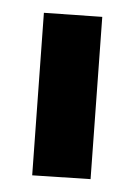

<svg xmlns="http://www.w3.org/2000/svg" viewBox="-20 -823 208 297"><path d="M29.8 -551.8 47.9 -803.2 138.2 -796.9 120.1 -545.9Z"/></svg>

Font: Opir
Style: Regular
Weight: 400
Designer: Maksym Kobuzan
Version: Version 1.000;FEAKit 1.0